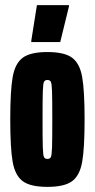

<svg xmlns="http://www.w3.org/2000/svg" viewBox="-20 -721 370 749"><path d="M20 -255Q20 -368 29.5 -421Q39 -474 69 -496Q99 -518 165 -518Q231 -518 261 -496Q291 -474 300.5 -421Q310 -368 310 -255Q310 -142 300.5 -89Q291 -36 261 -14Q231 8 165 8Q99 8 69 -14Q39 -36 29.5 -89Q20 -142 20 -255ZM184 -255Q184 -334 183 -364Q182 -394 178.5 -401.5Q175 -409 165 -409Q155 -409 151.5 -401.5Q148 -394 147 -364Q146 -334 146 -255Q146 -176 147 -146Q148 -116 151.5 -108.5Q155 -101 165 -101Q175 -101 178.5 -108.5Q182 -116 183 -146Q184 -176 184 -255ZM102 -557V-562L124 -701H249V-696L215 -557Z"/></svg>

Font: Saira Ultra Condensed Black
Style: Regular
Weight: 900
Width: 1
Designer: Hector Gatti with collaboration of the Omnibus-Type team
Foundry: Omnibus-Type
Version: Version 1.001; ttfautohint (v1.8)